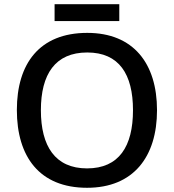

<svg xmlns="http://www.w3.org/2000/svg" viewBox="-20 -881 825 911"><path d="M546 -861H239V-781H546ZM725 -358C725 -580 613 -725 394 -725C167 -725 60 -579 60 -359C60 -138 167 10 393 10C613 10 725 -137 725 -358ZM174 -358C174 -529 242 -632 394 -632C545 -632 611 -529 611 -358C611 -187 545 -82 393 -82C242 -82 174 -187 174 -358Z"/></svg>

Font: Noto Sans Gunjala Gondi Medium
Style: Regular
Weight: 500
Designer: Ek Type
Foundry: Ek Type
Version: Version 1.004